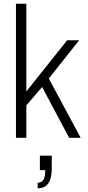

<svg xmlns="http://www.w3.org/2000/svg" viewBox="-20 -743 474 1035"><path d="M66 0V-723H122V-250L342 -526H407L243 -320L415 0H353L207 -274L122 -175V0ZM183 272V242Q205 242 214.5 225.5Q224 209 224 174H195V96H259V163Q259 201 250.5 225Q242 249 225.5 260.5Q209 272 183 272Z"/></svg>

Font: Archivo SemiCondensed ExtraLight
Style: Regular
Weight: 250
Width: 4
Designer: Hector Gatti
Foundry: Omnibus-Type
Version: Version 2.001